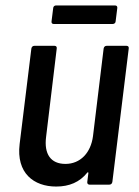

<svg xmlns="http://www.w3.org/2000/svg" viewBox="-20 -677 509 704"><path d="M402 -657H185C180 -657 175 -653 175 -647L169 -599C168 -593 171 -589 177 -589H393C399 -589 404 -593 404 -599L410 -647C411 -653 408 -657 402 -657ZM360 -499 321 -178C313 -116 274 -76 220 -76C166 -76 141 -112 149 -175L188 -499C189 -505 186 -509 180 -509H106C100 -509 96 -505 95 -499L52 -149C39 -42 104 7 186 7C234 7 272 -9 300 -44C303 -47 304 -45 304 -42L300 -10C299 -4 303 0 308 0H381C387 0 391 -4 392 -10L452 -499C453 -505 450 -509 444 -509H371C365 -509 361 -505 360 -499Z"/></svg>

Font: Barlow Semi Condensed Medium
Style: Italic
Weight: 500
Width: 4
Italic angle: -7°
Designer: Jeremy Tribby
Foundry: Tribby Type
Version: Version 1.422;hotconv 1.0.109;makeotfexe 2.5.65596